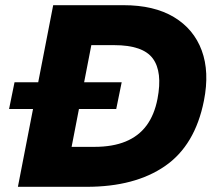

<svg xmlns="http://www.w3.org/2000/svg" viewBox="-20 -720 834 740"><path d="M15 -300 36 -403H449L428 -300ZM49 0 185 -700H456Q574 -700 650.5 -654Q727 -608 757.5 -525.5Q788 -443 766 -332Q732 -160 616 -80Q500 0 314 0ZM256 -154H344Q414 -154 464 -174.5Q514 -195 544.5 -236Q575 -277 587 -339Q607 -443 569 -494.5Q531 -546 420 -546H332Z"/></svg>

Font: REM
Style: Bold Italic
Weight: 700
Italic angle: -11°
Designer: Octavio Pardo
Foundry: Ashler Design
Version: Version 1.005;gftools[0.9.28]